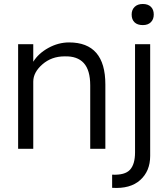

<svg xmlns="http://www.w3.org/2000/svg" viewBox="-20 -747 844 964"><path d="M71 0V-525H147V-437Q173 -479 223 -506.5Q273 -534 327 -534Q509 -534 509 -323V0H433V-318Q433 -395 400.5 -430.5Q368 -466 304 -464Q239 -464 193 -424Q147 -384 147 -337V0H109ZM543 196V130Q607 133 632.5 105.5Q658 78 658 18V-525H734V36Q734 112 684 157Q634 202 543 196ZM641 -674Q641 -698 656 -712.5Q671 -727 697 -727Q723 -727 737.5 -713Q752 -699 752 -674Q752 -650 737.5 -635.5Q723 -621 697 -621Q670 -621 655.5 -635Q641 -649 641 -674Z"/></svg>

Font: Easer Grotesk Light
Style: Regular
Weight: 300
Designer: Boardeaser, Bonnie Shaver-Troup, Thomas Jockin
Foundry: Lexend
Version: Version 1.008;Glyphs 3.1.2 (3151)